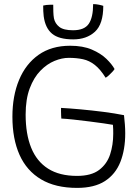

<svg xmlns="http://www.w3.org/2000/svg" viewBox="-20 -892 678 936"><path d="M356 24Q250 24 180 -17.8Q110 -59.5 75.2 -137.2Q40.5 -215 40.5 -323Q40.5 -424.5 73 -502.5Q105.5 -580.5 168.2 -624.8Q231 -669 322 -669Q384.5 -669 428 -650.2Q471.5 -631.5 498.8 -605Q526 -578.5 538.5 -555.5Q535.5 -550 527.8 -541.8Q520 -533.5 511.5 -525.5Q503 -517.5 495 -513Q469 -554.5 442.2 -575.5Q415.5 -596.5 384.8 -603.2Q354 -610 315 -610Q282 -610 245.5 -595Q209 -580 177 -547.2Q145 -514.5 125 -461.5Q105 -408.5 105 -333Q105 -238.5 132 -171.8Q159 -105 214.5 -69.8Q270 -34.5 355.5 -34.5Q425 -34.5 463.2 -63.5Q501.5 -92.5 516.8 -139.2Q532 -186 532 -239.5Q532 -250 531.8 -261.8Q531.5 -273.5 530.5 -283.5Q517.5 -286 486 -290.5Q454.5 -295 415.2 -300Q376 -305 339 -309Q302 -313 279 -314Q278.5 -320 278 -329.5Q277.5 -339 277.5 -349.2Q277.5 -359.5 277.5 -366Q316.5 -364 371.5 -359Q426.5 -354 483.2 -346.8Q540 -339.5 584.5 -330.5Q587 -308 588.8 -285.5Q590.5 -263 590.5 -242Q590.5 -162.5 566.8 -102.5Q543 -42.5 491.5 -9.2Q440 24 356 24ZM483.5 -863.5Q483.5 -774.5 442.8 -737.2Q402 -700 337 -700Q267 -700 233.8 -727.8Q200.5 -755.5 193 -813Q191.5 -825 191 -838Q190.5 -851 190.5 -865Q198.5 -867 206.5 -867.8Q214.5 -868.5 223 -868.8Q231.5 -869 239.5 -869Q239.5 -851.5 240 -834.5Q240.5 -817.5 243 -802.5Q248.5 -777 269.2 -760.8Q290 -744.5 336 -744.5Q391.5 -744.5 412.8 -776Q434 -807.5 434 -872Q447.5 -872 461.2 -869.2Q475 -866.5 483.5 -863.5Z"/></svg>

Font: Grandstander Thin ExtraLight
Style: Regular
Weight: 250
Version: Version 1.200